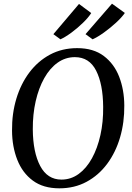

<svg xmlns="http://www.w3.org/2000/svg" viewBox="-20 -1015 716 1045"><path d="M303 10Q215.5 10 158.8 -32Q102 -74 74 -145.5Q46 -217 45.5 -304Q44.5 -396.5 69 -477.8Q93.5 -559 140 -620.8Q186.5 -682.5 252.2 -717.8Q318 -753 400 -753Q488.5 -753 545 -710.2Q601.5 -667.5 628.8 -596.8Q656 -526 656.5 -441.5Q657.5 -349 633.5 -267.2Q609.5 -185.5 563.2 -123.2Q517 -61 451.2 -25.5Q385.5 10 303 10ZM314.5 -37.5Q366 -37.5 408.2 -68.2Q450.5 -99 480.5 -153.5Q510.5 -208 526.5 -279.8Q542.5 -351.5 541.5 -433.5Q540.5 -557 503.2 -630.5Q466 -704 387.5 -704Q336 -704 293.5 -673.8Q251 -643.5 220.8 -589.5Q190.5 -535.5 174.2 -464.2Q158 -393 158.5 -311Q159.5 -186 198.8 -111.8Q238 -37.5 314.5 -37.5ZM445.5 -829 589.5 -995 659.5 -944.5Q642.5 -920 611.2 -891.2Q580 -862.5 545.5 -837.8Q511 -813 484 -801ZM270.5 -829 410 -993.5 476.5 -944Q461 -919.5 431.5 -890.8Q402 -862 368.8 -837.5Q335.5 -813 309 -801Z"/></svg>

Font: Merriweather Text Regular
Style: Italic
Weight: 400
Italic angle: -7.8°
Designer: Eben Sorkin
Foundry: Eben Sorkin
Version: Version 2.100; ttfautohint (v1.7.19-72a1) -l 8 -r 50 -G 200 